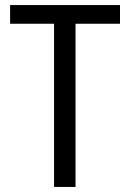

<svg xmlns="http://www.w3.org/2000/svg" viewBox="-20 -740 515 760"><path d="M455 -646H279V0H194V-646H20V-720H455Z"/></svg>

Font: Carrois Gothic
Style: Regular
Weight: 400
Designer: Ralph du Carrois
Foundry: Ralph du Carrois
Version: Version 1.002